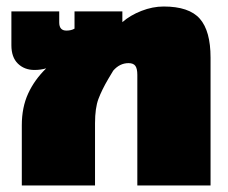

<svg xmlns="http://www.w3.org/2000/svg" viewBox="-20 -570 702 590"><path d="M47 -185Q47 -240 66.5 -282.5Q86 -325 122 -360Q105 -355 86 -355Q55 -355 35 -374.5Q15 -394 15 -431V-535H162V-501Q162 -476 184 -476Q199 -476 209 -482V-535H356V-502Q380 -523 414.5 -536.5Q449 -550 483 -550Q561 -550 594 -512.5Q627 -475 627 -393V0H402V-340Q402 -359 396 -367.5Q390 -376 375 -376Q348 -376 328 -353L313 -328Q293 -294 282.5 -266Q272 -238 272 -191V0H47Z"/></svg>

Font: Prompt Black
Style: Regular
Weight: 900
Designer: Katatrad Team
Foundry: CadsonDemak
Version: Version 1.000